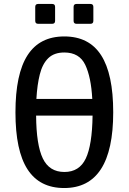

<svg xmlns="http://www.w3.org/2000/svg" viewBox="-20 -924 642 958"><path d="M170.4 -805.2Q155.8 -805.2 155.8 -819.8V-889.6Q155.8 -904.3 170.4 -904.3H240.2Q254.9 -904.3 254.9 -889.6V-819.8Q254.9 -805.2 240.2 -805.2ZM361.8 -805.2Q347.2 -805.2 347.2 -819.8V-889.6Q347.2 -904.3 361.8 -904.3H431.2Q445.8 -904.3 445.8 -889.6V-819.8Q445.8 -805.2 431.2 -805.2ZM300.3 14.2Q177.7 14.2 117.4 -78.9Q57.1 -171.9 57.1 -363.3Q57.1 -554.7 117.4 -648.4Q177.7 -742.2 300.8 -742.2Q424.3 -742.2 484.6 -648.4Q544.9 -554.7 544.9 -363.8Q544.9 14.2 300.3 14.2ZM440.4 -430.2Q434.6 -539.1 405.3 -600.6Q376 -662.1 300.8 -662.1Q250 -662.1 220.9 -633.8Q191.9 -605.5 178.7 -553.2Q165.5 -501 161.6 -430.2ZM301.3 -65.9Q376 -65.9 408 -133.1Q439.9 -200.2 441.9 -347.2H160.2Q161.1 -201.2 193.6 -133.5Q226.1 -65.9 301.3 -65.9Z"/></svg>

Font: Vazir Code Hack
Style: Code-Hack
Weight: 400
Foundry: DejaVu fonts team - Redesigned by Saber Rastikerdar
Version: Version 1.1.2